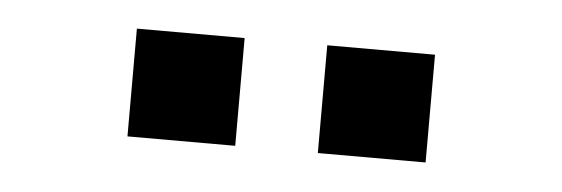

<svg xmlns="http://www.w3.org/2000/svg" viewBox="-26 -962 624 213"><g transform="rotate(5 286.0 -856.0)"><path d="M332 -796V-916H452V-796ZM120 -796V-916H240V-796Z"/></g></svg>

Font: Vela Sans ExtBd
Style: Regular
Weight: 800
Designer: Principal design: Mikhail Sharanda - project Manrope.
Design modification: Ravid Balaliev
Foundry: Mikhail Sharanda
Version: Version 1.001